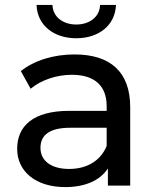

<svg xmlns="http://www.w3.org/2000/svg" viewBox="-20 -757 638 783"><path d="M50 -150C50 -57 127 6 246 6C327 6 388 -21 420 -70V0H511V-320C511 -463 431 -535 284 -535C199 -535 120 -511 65 -467L105 -395C146 -430 210 -452 273 -452C366 -452 415 -407 415 -324V-305H263C115 -305 50 -243 50 -150ZM145 -154C145 -209 186 -236 267 -236H415V-162C391 -102 335 -68 262 -68C189 -68 145 -101 145 -154ZM291 -601C383 -601 450 -654 453 -737H388C387 -689 346 -657 291 -657C236 -657 195 -689 194 -737H129C132 -654 199 -601 291 -601Z"/></svg>

Font: Malon Grotesk Med
Style: Regular
Weight: 500
Designer: Julieta Ulanovsky
Foundry: Julieta Ulanovsky
Version: Version 7.200